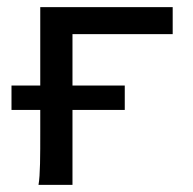

<svg xmlns="http://www.w3.org/2000/svg" viewBox="-20 -518 540 538"><path d="M12.2 -210H92.8V-148.9C92.8 -81.5 92.8 -27.3 87.9 0H183.1V-210H329.6V-278.3H183.1V-422.4H463.9V-498H92.8V-278.3H12.2Z"/></svg>

Font: Andika
Style: Regular
Weight: 400
Designer: Victor Gaultney, Annie Olsen, Julie Remington, Don Collingsworth, Eric Hays
Foundry: SIL International
Version: Version 1.000